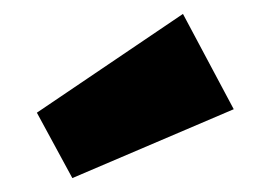

<svg xmlns="http://www.w3.org/2000/svg" viewBox="-20 -870 383 276"><path d="M243 -850 316 -713 84 -614 33 -708Z"/></svg>

Font: Fira Sans Condensed Black
Style: Regular
Weight: 900
Width: 3
Designer: Carrois Corporate & Edenspiekermann AG
Foundry: Carrois Corporate GbR & Edenspiekermann AG
Version: Version 4.203